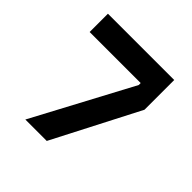

<svg xmlns="http://www.w3.org/2000/svg" viewBox="-201 -976 1153 1153"><g transform="rotate(45 375.0 -400.0)"><path d="M357.4 0H175.5L510.5 -628.1V-644.7H77V-800H639.9V-547.6Z"/></g></svg>

Font: Martian Mono sWd Rg
Style: Regular
Weight: 400
Width: 6
Monospace: yes
Designer: Roman Shamin
Foundry: Evil Martians
Version: Version 1.000